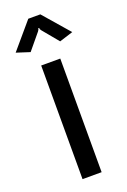

<svg xmlns="http://www.w3.org/2000/svg" viewBox="-159 -747 525 794"><g transform="rotate(-20 103.5 -350.0)"><path d="M144 0H60V-500H144ZM168 -567 110 -637Q105 -643 105 -649H101Q101 -643 96 -637L38 -567L-21 -586L76 -700H129L228 -586Z"/></g></svg>

Font: Electrolize
Style: Regular
Weight: 400
Designer: Valery Zaveryaev
Foundry: Cyreal (www.cyreal.org)
Version: Version 1.002